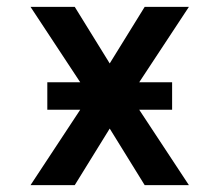

<svg xmlns="http://www.w3.org/2000/svg" viewBox="-20 -540 640 560"><path d="M69 0 214 -220H118V-300H214L69 -520H198L300 -355L402 -520H531L386 -300H482V-220H386L531 0H402L300 -165L198 0Z"/></svg>

Font: Iosevka Aile Semibold
Style: Regular
Weight: 600
Designer: Belleve Invis
Foundry: Belleve Invis
Version: Version 31.1.0; ttfautohint (v1.8.4)